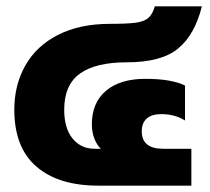

<svg xmlns="http://www.w3.org/2000/svg" viewBox="-20 -584 660 604"><path d="M25 -239Q25 -317 60 -378.5Q95 -440 163 -474.5Q231 -509 326 -509Q380 -509 406.5 -512.5Q433 -516 446.5 -527.5Q460 -539 467 -564H615Q593 -475 540.5 -431.5Q488 -388 379 -388Q281 -388 231.5 -352.5Q182 -317 182 -239Q182 -180 208.5 -148Q235 -116 277 -116H297Q284 -129 276.5 -149Q269 -169 269 -193Q269 -261 313.5 -298.5Q358 -336 437 -336Q519 -336 562 -315V-205Q530 -225 487 -225Q457 -225 441.5 -211Q426 -197 426 -171Q426 -116 493 -116H582V0H289Q164 0 94.5 -60Q25 -120 25 -239Z"/></svg>

Font: Prompt
Style: Bold
Weight: 700
Designer: Katatrad Team
Foundry: CadsonDemak
Version: Version 1.000